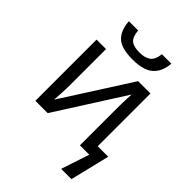

<svg xmlns="http://www.w3.org/2000/svg" viewBox="-265 -881 1189 1189"><g transform="rotate(45 329.5 -286.5)"><path d="M329 -606Q231 -606 191 -644Q151 -682 146 -758H227Q232 -704 255.5 -685.5Q279 -667 331 -667Q376 -667 403 -686.5Q430 -706 435 -758H518Q512 -683 468 -644.5Q424 -606 329 -606ZM496 185 557 0H475V-317Q475 -337 475.5 -362Q476 -387 477 -410.5Q478 -434 479 -449L193 0H85V-536H168V-224Q168 -192 166 -154.5Q164 -117 162 -87L449 -536H557V-74H649L586 185Z"/></g></svg>

Font: Go Noto Current
Style: Regular
Weight: 400
Designer: Monotype Design Team
Foundry: Monotype Imaging Inc.
Version: Version 2.007; ttfautohint (v1.8) -l 8 -r 50 -G 200 -x 14 -D